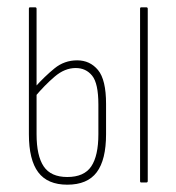

<svg xmlns="http://www.w3.org/2000/svg" viewBox="-20 -499 482 525"><path d="M164 6Q110 6 84.5 -28Q59 -62 59 -132V-475Q59 -479 62 -479H76Q80 -479 80 -475V-132Q80 -73 99.5 -44Q119 -15 164 -15Q210 -15 229.5 -44Q249 -73 249 -132V-213Q249 -271 232 -292Q215 -313 187 -313Q157 -313 129.5 -289.5Q102 -266 76 -235V-261Q102 -290 129 -312Q156 -334 191 -334Q226 -334 248 -307.5Q270 -281 270 -215V-132Q270 -62 244.5 -28Q219 6 164 6ZM366 0Q363 0 363 -4V-475Q363 -479 366 -479H380Q384 -479 384 -475V-4Q384 0 380 0Z"/></svg>

Font: Sofia Sans Extra Condensed Thin
Style: Regular
Weight: 250
Version: Version 4.100